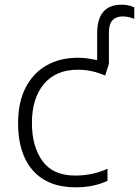

<svg xmlns="http://www.w3.org/2000/svg" viewBox="-20 -788 592 818"><path d="M301 10Q184 10 120.5 -61.5Q57 -133 57 -263Q57 -352 89 -414.5Q121 -477 178.5 -509.5Q236 -542 312 -542Q334 -542 354.5 -539Q375 -536 394 -532V-646Q394 -768 498 -768Q517 -768 529.5 -764.5Q542 -761 552 -757V-708Q544 -711 531 -714.5Q518 -718 502 -718Q475 -718 459.5 -702Q444 -686 444 -649V-516L428 -466Q372 -491 312 -491Q218 -491 167 -430Q116 -369 116 -264Q116 -164 161 -102Q206 -40 300 -40Q340 -40 375 -48Q410 -56 438 -69V-18Q412 -5 378 2.5Q344 10 301 10Z"/></svg>

Font: BC Sans Light
Style: Regular
Weight: 300
Designer: Monotype Design Team
Foundry: Monotype Imaging Inc.
Version: Version 2.000;GOOG;noto-source:20170915:90ef993387c0